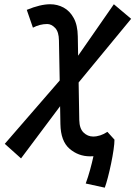

<svg xmlns="http://www.w3.org/2000/svg" viewBox="-20 -723 635 900"><path d="M471.2 156.7 381.8 137.2Q393.1 106.4 402.3 72.8Q411.6 39.1 418 9.3Q410.2 9.8 402.3 9.8Q347.2 9.8 305.9 -25.9Q264.6 -61.5 263.2 -141.1L261.7 -225.1L78.6 19.5L2.4 -48.8L259.8 -345.7L256.3 -533.2Q255.9 -573.7 238.5 -592Q221.2 -610.4 201.2 -610.4Q167 -610.4 134.3 -593.3L105.5 -676.8Q169.4 -703.1 215.3 -703.1Q249 -703.1 278.1 -687.5Q307.1 -671.9 325.4 -638.7Q343.8 -605.5 344.7 -552.2L346.2 -461.9L513.7 -703.1L594.7 -634.8L348.6 -336.4L351.6 -160.2Q352.5 -120.1 371.8 -101.6Q391.1 -83 416.5 -83Q450.2 -83 483.4 -105L516.6 -68.4Q516.6 -50.3 512.2 -20Q507.8 10.3 500.7 44.2Q493.7 78.1 485.8 108.2Q478 138.2 471.2 156.7Z"/></svg>

Font: Cascadia Mono PL
Style: Italic
Weight: 400
Italic angle: -10°
Monospace: yes
Designer: Aaron Bell
Foundry: Saja Typeworks
Version: Version 2404.023; ttfautohint (v1.8.4)